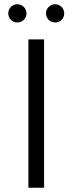

<svg xmlns="http://www.w3.org/2000/svg" viewBox="-20 -886 342 906"><path d="M62 -780C85 -780 105 -798 105 -823C105 -847 85 -866 62 -866C38 -866 19 -847 19 -823C19 -798 38 -780 62 -780ZM240 -780C264 -780 283 -798 283 -823C283 -847 264 -866 240 -866C217 -866 197 -847 197 -823C197 -798 217 -780 240 -780ZM114 0H188V-700H114Z"/></svg>

Font: Montserrat Lite
Style: Regular
Weight: 400
Designer: Julieta Ulanovsky
Foundry: Julieta Ulanovsky
Version: Version 7.200;PS 007.200;hotconv 1.0.88;makeotf.lib2.5.64775